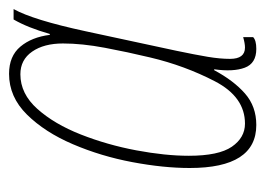

<svg xmlns="http://www.w3.org/2000/svg" viewBox="-101 -475 586 424"><g transform="rotate(-90 192.0 -263.0)"><path d="M128 10Q169 10 197.5 -15Q226 -40 249 -83H251Q245 -41 254.5 -15.5Q264 10 296 10Q315 10 322 3V-19Q308 -15 299 -15Q274 -15 274 -48Q274 -70 278.5 -97Q283 -124 292 -167L335 -367Q360 -483 384 -526H361Q343 -495 329 -446H327Q322 -486 301 -511Q280 -536 241 -536Q190 -536 151 -496.5Q112 -457 85.5 -395Q59 -333 46 -264Q33 -195 33 -137Q33 10 128 10ZM131 -15Q100 -15 80 -44Q60 -73 60 -139Q60 -191 72 -255Q84 -319 107 -377.5Q130 -436 163.5 -473.5Q197 -511 240 -511Q272 -511 290 -485Q308 -459 308 -417Q308 -375 298.5 -324.5Q289 -274 277 -224Q259 -148 224.5 -81.5Q190 -15 131 -15Z"/></g></svg>

Font: Noto Sans Display Condensed Thin
Style: Italic
Weight: 250
Width: 3
Italic angle: -12°
Designer: Monotype Design Team
Foundry: Monotype Imaging Inc.
Version: Version 1.900